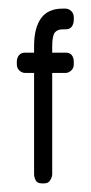

<svg xmlns="http://www.w3.org/2000/svg" viewBox="-20 -425 212 445"><path d="M101 -256V-21Q101 -15 96.5 -7.5Q92 0 83 0H77Q66 0 62.5 -7.5Q59 -15 59 -21V-256H38Q31 -256 25 -261.5Q19 -267 19 -276V-282Q19 -291 24 -297Q29 -303 38 -303H59V-318Q59 -360 75 -382.5Q91 -405 125 -405H132Q139 -405 145 -399.5Q151 -394 151 -385V-379Q151 -370 146.5 -363.5Q142 -357 132 -357H125Q113 -357 107 -349.5Q101 -342 101 -317V-303H132Q142 -303 146.5 -297Q151 -291 151 -282V-276Q151 -267 145 -261.5Q139 -256 132 -256Z"/></svg>

Font: Chathura
Style: ExtraBold
Weight: 800
Designer: Appaji Ambarisha Darbha
Foundry: Aditya Fonts
Version: Version 1.001 2016